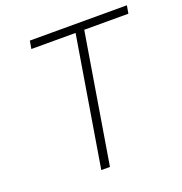

<svg xmlns="http://www.w3.org/2000/svg" viewBox="-131 -842 906 956"><g transform="rotate(-20 322.5 -364.0)"><path d="M123 -685.5 130.4 -727.5H644.5L637.2 -685.5H403.3L290 0H244.1L357.4 -685.5Z"/></g></svg>

Font: Inter 16pt ExtraLight
Style: Italic
Weight: 250
Italic angle: -9.3988°
Version: Version 4.001;git-66647c0bb